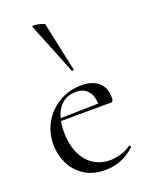

<svg xmlns="http://www.w3.org/2000/svg" viewBox="-140 -804 689 889"><g transform="rotate(-20 204.0 -359.5)"><path d="M223.8 12Q162 12 120.1 -15.4Q78.2 -42.8 57.1 -86.9Q36 -131 36 -180.2Q36 -240.8 64.4 -289.3Q92.8 -337.8 141.5 -366.4Q190.2 -395 251.2 -395Q306 -395 335.4 -368.5Q364.8 -342 364.8 -296Q364.8 -285 362.8 -278.8Q360.8 -272.6 353 -272.6H294.6Q299 -322 277.6 -348.5Q256.2 -375 216.6 -375Q161.4 -375 131.6 -333.1Q101.8 -291.2 101.8 -219Q101.8 -162.2 120.2 -118.2Q138.6 -74.2 174.2 -48.8Q209.8 -23.4 259.4 -23.4Q285 -23.4 312.1 -31.2Q339.2 -39 362.8 -56.2Q364.8 -58.2 368.3 -53.8Q371.8 -49.4 369.8 -46.4Q334.4 -15 298.3 -1.5Q262.2 12 223.8 12ZM84.4 -271.4 83.4 -284 311.2 -289V-272.6ZM131.2 -727Q130.2 -731 138.6 -731Q147 -731 159.4 -728.5Q171.8 -726 181.7 -722.5Q191.6 -719 191.8 -716L243 -476Q244.6 -474 239.3 -472.5Q234 -471 233 -474Z"/></g></svg>

Font: Cormorant Infant Light
Style: Regular
Weight: 300
Designer: Christian Thalmann (Catharsis Fonts)
Foundry: Catharsis Fonts
Version: Version 4.001